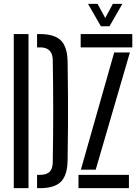

<svg xmlns="http://www.w3.org/2000/svg" viewBox="-20 -977 724 997"><path d="M51.5 0V-800H128V0ZM172.5 0V-69H188Q222 -69 237.8 -85Q253.5 -101 254 -135Q258.5 -400.5 254 -666Q252.5 -731 188.5 -731H172.5V-800H188.5Q263 -800 296.2 -767Q329.5 -734 331 -658Q332.5 -566 333 -483Q333.5 -400 333 -317.2Q332.5 -234.5 331 -142.5Q329.5 -66.5 296.2 -33.2Q263 0 188 0ZM399 -731V-800H667V-731ZM400 -96 573 -704.5H654.5L477 -96ZM387.5 0V-69H649.5V0ZM504 -840.5 437 -957H486.5L526.5 -883.5L566 -957H615.5L548.5 -840.5Z"/></svg>

Font: Big Shoulders Stencil Display Medium
Style: Regular
Weight: 500
Designer: Patric King
Foundry: XO Type Co
Version: Version 1.000